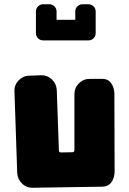

<svg xmlns="http://www.w3.org/2000/svg" viewBox="-20 -961 607 903"><path d="M48 -531Q47 -546 52 -559Q57 -572 66.5 -582Q76 -592 89 -598.5Q102 -605 117 -605L173 -607Q202 -608 223.5 -588Q245 -568 247 -538L257 -254Q257 -244 267 -244L320 -245Q330 -245 330 -255V-518Q330 -548 351 -569Q372 -590 402 -590H458Q488 -591 503 -569.5Q518 -548 518 -519L519 -155Q519 -125 504 -104Q489 -83 460 -83L135 -78Q105 -77 84 -97.5Q63 -118 61 -147L48 -531ZM212 -941Q226 -941 236 -931Q246 -921 246 -907V-868H334V-907Q334 -921 344 -931Q354 -941 368 -941H396Q410 -941 420 -931Q430 -921 430 -907V-805Q430 -791 420 -781Q410 -771 396 -771H183Q169 -771 159 -781Q149 -791 149 -805V-907Q149 -921 159 -931Q169 -941 183 -941H212Z"/></svg>

Font: d puntillas B to tiptoe
Style: Regular
Weight: 400
Designer: deFharo
Foundry: deFharo.com
Version: Version 1.001 2012